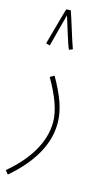

<svg xmlns="http://www.w3.org/2000/svg" viewBox="-150 -723 546 997"><g transform="rotate(15 123.5 -224.5)"><path d="M75 -677C62 -635 28 -507 20 -480L41 -474C46 -492 71 -591 87 -648C103 -599 131 -502 143 -478L162 -486C146 -528 114 -639 99 -679ZM4 230C90 156 185 46 185 -93C185 -166 160 -233 106 -329L83 -316C134 -229 161 -154 161 -94C161 26 83 131 -12 210Z"/></g></svg>

Font: Noto Sans Arabic UI XCn Th
Style: Regular
Weight: 100
Width: 2
Designer: Monotype Design Team, Nadine Chahine and Nizar Qandah
Foundry: Monotype Imaging Inc.
Version: Version 2.010